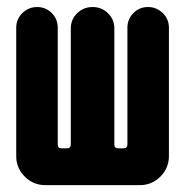

<svg xmlns="http://www.w3.org/2000/svg" viewBox="-20 -540 540 560"><path d="M472.7 -459V-85Q472.7 -49.8 447.8 -24.9Q422.9 0 387.7 0H112.3Q77.1 0 52.2 -24.9Q27.3 -49.8 27.3 -85V-459Q27.3 -484.4 45.4 -502Q63.5 -519.5 88.4 -519.5Q113.3 -519.5 130.9 -502Q148.4 -484.4 148.4 -459V-119.1Q148.4 -107.4 159.2 -107.4H175.8Q186.5 -107.4 186.5 -119.1V-457Q186.5 -483.4 205.1 -501.5Q223.6 -519.5 250 -519.5Q276.4 -519.5 294.9 -501.5Q313.5 -483.4 313.5 -457V-119.1Q313.5 -107.4 324.2 -107.4H340.8Q351.6 -107.4 351.6 -119.1V-459Q351.6 -484.4 369.1 -502Q386.7 -519.5 411.6 -519.5Q436.5 -519.5 454.6 -502Q472.7 -484.4 472.7 -459Z"/></svg>

Font: Rounded-X Mgen+ 2m bold
Style: Bold
Weight: 700
Designer: [Source Han Sans]
Ryoko NISHIZUKA  (kana & ideographs); Paul D. Hunt (Latin, Greek & Cyrillic); Wenlong ZHANG  (bopomofo
Version: Version 1.059.20150602